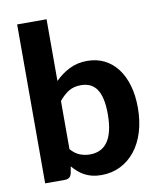

<svg xmlns="http://www.w3.org/2000/svg" viewBox="-84 -813 739 887"><g transform="rotate(-10 285.5 -369.5)"><path d="M195 -136Q214.5 -113.5 237.2 -104.5Q260 -95.5 284.5 -95.5Q310 -95.5 330.8 -104.8Q351.5 -114 366.5 -134.2Q381.5 -154.5 389.5 -187Q397.5 -219.5 397.5 -265.5Q397.5 -306.5 391 -335.2Q384.5 -364 371.8 -382.5Q359 -401 340.5 -409.5Q322 -418 297.5 -418Q265 -418 241.2 -403.8Q217.5 -389.5 195 -362ZM195 -456Q225.5 -486.5 262.5 -505Q299.5 -523.5 345.5 -523.5Q390 -523.5 425.8 -505.8Q461.5 -488 486.8 -455Q512 -422 525.8 -375.2Q539.5 -328.5 539.5 -270.5Q539.5 -208 523.8 -156.8Q508 -105.5 479 -69Q450 -32.5 409.8 -12.5Q369.5 7.5 320 7.5Q296 7.5 277 2.8Q258 -2 242 -10.5Q226 -19 212.5 -30.8Q199 -42.5 187 -57L181.5 -26Q178 -11.5 170 -5.8Q162 0 148.5 0H57V-745.5H195Z"/></g></svg>

Font: Lato 2
Style: Regular
Weight: 800
Designer: Lukasz Dziedzic with Adam Twardoch and Botio Nikoltchev
Foundry: tyPoland Lukasz Dziedzic
Version: Version 2.015; 2015-08-06; http://www.latofonts.com/